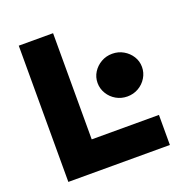

<svg xmlns="http://www.w3.org/2000/svg" viewBox="-126 -814 890 927"><g transform="rotate(-20 319.0 -350.0)"><path d="M69.2 0V-700H245.5V-154.4H590.9V0ZM479.2 -290Q448 -290 422 -304.9Q396 -319.8 380.6 -345.3Q365.1 -370.7 365.1 -400.4Q365.1 -430.2 380.6 -454.8Q396.1 -479.4 422 -494.3Q447.8 -509.2 479.2 -509.2Q510.6 -509.2 536.4 -494.3Q562.3 -479.4 577.8 -454.8Q593.3 -430.2 593.3 -400.4Q593.3 -370.7 577.8 -345.3Q562.4 -319.8 536.4 -304.9Q510.4 -290 479.2 -290Z"/></g></svg>

Font: REM Medium
Style: Regular
Weight: 500
Designer: Octavio Pardo
Foundry: Ashler Design
Version: Version 1.005;gftools[0.9.28]